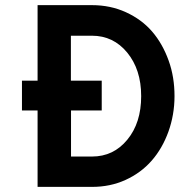

<svg xmlns="http://www.w3.org/2000/svg" viewBox="-20 -731 763 751"><path d="M127 -298.8V0H230H339.8C387.2 0 430.7 -8.8 471.2 -27.3C511.7 -45.9 545.4 -70.8 573.2 -102.5C601.1 -134.3 623 -172.4 638.7 -215.8C654.3 -259.3 662.6 -305.7 662.6 -355C662.6 -404.3 655.3 -450.7 639.6 -494.1C624 -537.6 602.5 -575.7 575.2 -607.4C547.9 -639.2 513.2 -664.6 472.7 -683.1C432.1 -701.7 387.7 -710.9 339.8 -710.9H127V-415.5H65.9V-298.8ZM257.8 -298.8H377.9V-415.5H257.3V-591.3H339.8C395.5 -591.3 441.4 -569.3 477.5 -525.4C513.7 -481.4 532.2 -424.8 532.2 -355C532.2 -285.2 514.2 -228.5 478 -184.6C441.9 -140.6 396 -118.7 339.8 -118.7H257.8Z"/></svg>

Font: Tuffy
Style: Bold
Weight: 700
Designer: Thatcher Ulrich, Karoly Barta, Michael Everson
Version: Version 001.270